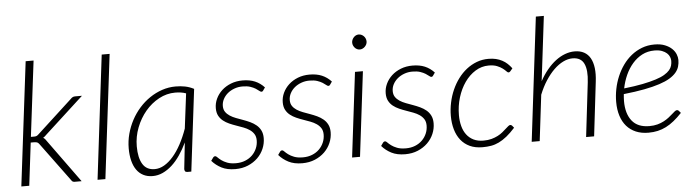

<svg xmlns="http://www.w3.org/2000/svg" viewBox="-46 -922 4072 1123"><g transform="rotate(-5 1990.0 -360.0)"><path d="M175.5 -727.5 121 -284H140Q148.5 -284 154.2 -286.2Q160 -288.5 167 -295.5L373 -485Q378.5 -491 384.5 -494.2Q390.5 -497.5 399 -497.5H439.5L212 -289Q206.5 -283.5 202 -279.5Q197.5 -275.5 192 -272.5Q198.5 -268.5 203.2 -263.2Q208 -258 212 -251L394 0H354.5Q347.5 0 342.5 -2.2Q337.5 -4.5 333.5 -11.5L168.5 -235.5Q162 -245 155.5 -248Q149 -251 135 -251H117L86.5 0H40L129 -727.5Z M487.5 0 575.5 -727.5H622L533.5 0Z M1047.5 -458.5Q1032.5 -464 1016.5 -466.2Q1000.5 -468.5 984 -468.5Q934 -468.5 888.5 -444Q843 -419.5 808.5 -378.5Q774 -337.5 753.5 -284.5Q733 -231.5 733 -174.5Q733 -107.5 755.8 -70.2Q778.5 -33 826.5 -33Q855 -33 882.5 -49Q910 -65 935.2 -94Q960.5 -123 982.5 -163.8Q1004.5 -204.5 1022 -254ZM1015 -173Q996 -133 973.2 -99.8Q950.5 -66.5 924.5 -43Q898.5 -19.5 870 -6.5Q841.5 6.5 811 6.5Q780 6.5 756.2 -5.8Q732.5 -18 716.8 -40.5Q701 -63 693 -95Q685 -127 685 -167Q685 -210.5 696.2 -252.2Q707.5 -294 727.5 -331.5Q747.5 -369 775.5 -400.5Q803.5 -432 837.5 -455Q871.5 -478 910 -491Q948.5 -504 989.5 -504Q1019 -504 1045.2 -498.8Q1071.5 -493.5 1096.5 -480.5L1038 0H1015Q1005 0 1001.5 -5.5Q998 -11 998 -18Z M1498.5 -436.5Q1494.5 -429.5 1487.5 -429.5Q1482.5 -429.5 1475.2 -435.8Q1468 -442 1455.8 -449.8Q1443.5 -457.5 1425 -463.8Q1406.5 -470 1379 -470Q1353.5 -470 1330.8 -461.5Q1308 -453 1291.2 -438.8Q1274.5 -424.5 1264.8 -405.8Q1255 -387 1255 -366Q1255 -345.5 1264.5 -331.5Q1274 -317.5 1289.8 -307.2Q1305.5 -297 1325.2 -289.5Q1345 -282 1366 -274.5Q1387 -267 1406.8 -257.8Q1426.5 -248.5 1442.2 -235.5Q1458 -222.5 1467.5 -203.8Q1477 -185 1477 -158.5Q1477 -126.5 1464.2 -96.5Q1451.5 -66.5 1427.8 -43.2Q1404 -20 1370.8 -6Q1337.5 8 1296.5 8Q1248.5 8 1215.8 -8.8Q1183 -25.5 1159.5 -52.5L1171.5 -69.5Q1177 -77.5 1185 -77.5Q1190 -77.5 1197.5 -69.5Q1205 -61.5 1218 -51.8Q1231 -42 1251.5 -34Q1272 -26 1303 -26Q1333 -26 1357.2 -35.8Q1381.5 -45.5 1398.8 -62.5Q1416 -79.5 1425.5 -101.8Q1435 -124 1435 -149Q1435 -171 1425.5 -186Q1416 -201 1400.2 -211.8Q1384.5 -222.5 1364.8 -230Q1345 -237.5 1324 -244.8Q1303 -252 1283.2 -260.8Q1263.5 -269.5 1247.8 -282Q1232 -294.5 1222.5 -312.5Q1213 -330.5 1213 -356.5Q1213 -385.5 1225.5 -412.2Q1238 -439 1260.5 -459.8Q1283 -480.5 1314.2 -492.8Q1345.5 -505 1382.5 -505Q1424.5 -505 1455.2 -492Q1486 -479 1510 -453Z M1891.5 -436.5Q1887.5 -429.5 1880.5 -429.5Q1875.5 -429.5 1868.2 -435.8Q1861 -442 1848.8 -449.8Q1836.5 -457.5 1818 -463.8Q1799.5 -470 1772 -470Q1746.5 -470 1723.8 -461.5Q1701 -453 1684.2 -438.8Q1667.5 -424.5 1657.8 -405.8Q1648 -387 1648 -366Q1648 -345.5 1657.5 -331.5Q1667 -317.5 1682.8 -307.2Q1698.5 -297 1718.2 -289.5Q1738 -282 1759 -274.5Q1780 -267 1799.8 -257.8Q1819.5 -248.5 1835.2 -235.5Q1851 -222.5 1860.5 -203.8Q1870 -185 1870 -158.5Q1870 -126.5 1857.2 -96.5Q1844.5 -66.5 1820.8 -43.2Q1797 -20 1763.8 -6Q1730.5 8 1689.5 8Q1641.5 8 1608.8 -8.8Q1576 -25.5 1552.5 -52.5L1564.5 -69.5Q1570 -77.5 1578 -77.5Q1583 -77.5 1590.5 -69.5Q1598 -61.5 1611 -51.8Q1624 -42 1644.5 -34Q1665 -26 1696 -26Q1726 -26 1750.2 -35.8Q1774.5 -45.5 1791.8 -62.5Q1809 -79.5 1818.5 -101.8Q1828 -124 1828 -149Q1828 -171 1818.5 -186Q1809 -201 1793.2 -211.8Q1777.5 -222.5 1757.8 -230Q1738 -237.5 1717 -244.8Q1696 -252 1676.2 -260.8Q1656.5 -269.5 1640.8 -282Q1625 -294.5 1615.5 -312.5Q1606 -330.5 1606 -356.5Q1606 -385.5 1618.5 -412.2Q1631 -439 1653.5 -459.8Q1676 -480.5 1707.2 -492.8Q1738.5 -505 1775.5 -505Q1817.5 -505 1848.2 -492Q1879 -479 1903 -453Z M2089 -497.5 2028.5 0H1982L2042.5 -497.5ZM2125.5 -669Q2125.5 -660 2121.8 -652.2Q2118 -644.5 2112 -638.5Q2106 -632.5 2098.2 -629Q2090.5 -625.5 2082.5 -625.5Q2074 -625.5 2066.5 -629Q2059 -632.5 2053.5 -638.5Q2048 -644.5 2044.5 -652.2Q2041 -660 2041 -669Q2041 -678 2044.5 -686Q2048 -694 2053.8 -700.2Q2059.5 -706.5 2067 -710Q2074.5 -713.5 2083 -713.5Q2091 -713.5 2098.8 -710Q2106.5 -706.5 2112.5 -700.5Q2118.5 -694.5 2122 -686.2Q2125.5 -678 2125.5 -669Z M2496 -436.5Q2492 -429.5 2485 -429.5Q2480 -429.5 2472.8 -435.8Q2465.5 -442 2453.2 -449.8Q2441 -457.5 2422.5 -463.8Q2404 -470 2376.5 -470Q2351 -470 2328.2 -461.5Q2305.5 -453 2288.8 -438.8Q2272 -424.5 2262.2 -405.8Q2252.5 -387 2252.5 -366Q2252.5 -345.5 2262 -331.5Q2271.5 -317.5 2287.2 -307.2Q2303 -297 2322.8 -289.5Q2342.5 -282 2363.5 -274.5Q2384.5 -267 2404.2 -257.8Q2424 -248.5 2439.8 -235.5Q2455.5 -222.5 2465 -203.8Q2474.5 -185 2474.5 -158.5Q2474.5 -126.5 2461.8 -96.5Q2449 -66.5 2425.2 -43.2Q2401.5 -20 2368.2 -6Q2335 8 2294 8Q2246 8 2213.2 -8.8Q2180.5 -25.5 2157 -52.5L2169 -69.5Q2174.5 -77.5 2182.5 -77.5Q2187.5 -77.5 2195 -69.5Q2202.5 -61.5 2215.5 -51.8Q2228.5 -42 2249 -34Q2269.5 -26 2300.5 -26Q2330.5 -26 2354.8 -35.8Q2379 -45.5 2396.2 -62.5Q2413.5 -79.5 2423 -101.8Q2432.5 -124 2432.5 -149Q2432.5 -171 2423 -186Q2413.5 -201 2397.8 -211.8Q2382 -222.5 2362.2 -230Q2342.5 -237.5 2321.5 -244.8Q2300.5 -252 2280.8 -260.8Q2261 -269.5 2245.2 -282Q2229.5 -294.5 2220 -312.5Q2210.5 -330.5 2210.5 -356.5Q2210.5 -385.5 2223 -412.2Q2235.5 -439 2258 -459.8Q2280.5 -480.5 2311.8 -492.8Q2343 -505 2380 -505Q2422 -505 2452.8 -492Q2483.5 -479 2507.5 -453Z M2941 -91Q2914.5 -61.5 2890.8 -42.5Q2867 -23.5 2844.2 -12.5Q2821.5 -1.5 2798 2.5Q2774.5 6.5 2748 6.5Q2705 6.5 2673.2 -8.2Q2641.5 -23 2620.5 -49.5Q2599.5 -76 2589 -112.5Q2578.5 -149 2578.5 -192Q2578.5 -231.5 2586.8 -270.2Q2595 -309 2610.5 -344Q2626 -379 2648 -408.5Q2670 -438 2697.5 -459.5Q2725 -481 2757.2 -493.2Q2789.5 -505.5 2826 -505.5Q2850.5 -505.5 2870.2 -500.8Q2890 -496 2906.5 -487.2Q2923 -478.5 2936.5 -466Q2950 -453.5 2961.5 -438L2947.5 -421.5Q2943 -416 2937 -416Q2932 -416 2924.8 -424Q2917.5 -432 2905.2 -441.2Q2893 -450.5 2873.5 -458.5Q2854 -466.5 2824.5 -466.5Q2782.5 -466.5 2746.2 -444Q2710 -421.5 2683.2 -383.5Q2656.5 -345.5 2641.2 -295.8Q2626 -246 2626 -192Q2626 -157.5 2633.8 -128Q2641.5 -98.5 2657.8 -77Q2674 -55.5 2698.5 -43.5Q2723 -31.5 2756.5 -31.5Q2783 -31.5 2804 -37.2Q2825 -43 2841.2 -51.5Q2857.5 -60 2869.8 -70.2Q2882 -80.5 2891.5 -89Q2901 -97.5 2907.8 -103.2Q2914.5 -109 2920 -109Q2925.5 -109 2930.5 -104L2941 -91Z M3125.5 -348Q3145.5 -385 3169.8 -414.2Q3194 -443.5 3220.8 -463.8Q3247.5 -484 3275.8 -494.5Q3304 -505 3332 -505Q3364.5 -505 3387.5 -492.5Q3410.5 -480 3424 -456Q3437.5 -432 3441.8 -397.2Q3446 -362.5 3440.5 -318L3403 0H3356L3393.5 -318Q3402 -389 3384 -427.2Q3366 -465.5 3316.5 -465.5Q3289.5 -465.5 3261.5 -451.8Q3233.5 -438 3207.2 -412.5Q3181 -387 3157.5 -350.8Q3134 -314.5 3116 -269.5L3083.5 0H3036.5L3124.5 -727.5H3171.5Z M3798 -469.5Q3758 -469.5 3725.8 -452.8Q3693.5 -436 3668.8 -407.5Q3644 -379 3627.2 -341.8Q3610.5 -304.5 3602.5 -264Q3666 -271 3712 -280.2Q3758 -289.5 3790 -299.8Q3822 -310 3842 -322Q3862 -334 3872.8 -346.8Q3883.5 -359.5 3887.2 -373Q3891 -386.5 3891 -401Q3891 -411.5 3886.2 -423.8Q3881.5 -436 3870.5 -446Q3859.5 -456 3841.8 -462.8Q3824 -469.5 3798 -469.5ZM3920.5 -92.5Q3896 -66.5 3872.8 -47.8Q3849.5 -29 3825.8 -17Q3802 -5 3776.5 0.8Q3751 6.5 3722 6.5Q3680.5 6.5 3648.2 -7.2Q3616 -21 3594 -46.2Q3572 -71.5 3560.5 -107.8Q3549 -144 3549 -189Q3549 -226.5 3556.5 -264.5Q3564 -302.5 3578.8 -337.5Q3593.5 -372.5 3615.2 -403Q3637 -433.5 3665 -456Q3693 -478.5 3727 -491.5Q3761 -504.5 3800.5 -504.5Q3837 -504.5 3862.2 -494.2Q3887.5 -484 3903.2 -468.8Q3919 -453.5 3926 -435.8Q3933 -418 3933 -402.5Q3933 -382 3927.5 -363.5Q3922 -345 3908 -328.5Q3894 -312 3870 -297.5Q3846 -283 3808.8 -270.8Q3771.5 -258.5 3719.5 -248.5Q3667.5 -238.5 3597.5 -231Q3596.5 -221 3595.8 -210.5Q3595 -200 3595 -190Q3595 -115.5 3628.8 -73.5Q3662.5 -31.5 3730.5 -31.5Q3757 -31.5 3778.2 -37.2Q3799.5 -43 3816.2 -52Q3833 -61 3845.8 -71Q3858.5 -81 3868.5 -90Q3878.5 -99 3885.8 -104.8Q3893 -110.5 3899 -110.5Q3905 -110.5 3909.5 -105.5Z"/></g></svg>

Font: Lato 2
Style: Italic
Weight: 300
Italic angle: -7°
Designer: Lukasz Dziedzic with Adam Twardoch and Botio Nikoltchev
Foundry: tyPoland Lukasz Dziedzic
Version: Version 2.015; 2015-08-06; http://www.latofonts.com/